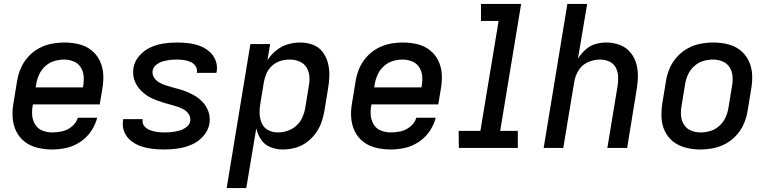

<svg xmlns="http://www.w3.org/2000/svg" viewBox="-20 -755 3928 980"><path d="M247 8Q284 8 320.5 -0.5Q357 -9 390 -31Q423 -53 445 -85.5Q467 -118 476 -154H377Q370 -129 347.5 -110Q325 -91 299 -85Q273 -79 248 -79Q221 -79 197.5 -88Q174 -97 160.5 -118Q147 -139 144.5 -164.5Q142 -190 147 -216L148 -222H489L502 -300Q509 -338 507 -375Q505 -412 489.5 -444.5Q474 -477 446 -499Q418 -521 382 -529.5Q346 -538 309 -538Q276 -538 242.5 -531.5Q209 -525 178 -508Q147 -491 123 -464Q99 -437 85.5 -405Q72 -373 67 -340L49 -230Q42 -192 44.5 -154.5Q47 -117 63 -84.5Q79 -52 107.5 -30.5Q136 -9 172.5 -0.5Q209 8 247 8ZM162 -309 165 -326Q169 -351 180 -375Q191 -399 211.5 -417.5Q232 -436 257 -443.5Q282 -451 307 -451Q333 -451 356 -441.5Q379 -432 392 -411.5Q405 -391 407 -365.5Q409 -340 404 -314L403 -309Z M819 8Q853 8 888 3Q923 -2 957.5 -16.5Q992 -31 1017.5 -60Q1043 -89 1049 -124Q1052 -143 1049.5 -161.5Q1047 -180 1039.5 -196.5Q1032 -213 1020.5 -227Q1009 -241 995 -252Q981 -263 965 -271.5Q949 -280 932 -287Q915 -294 897 -299Q879 -304 861 -309Q843 -314 825.5 -319.5Q808 -325 792.5 -334Q777 -343 766.5 -359Q756 -375 759 -394Q762 -412 778 -424.5Q794 -437 812 -442Q830 -447 847.5 -449Q865 -451 883 -451Q901 -451 918.5 -448.5Q936 -446 951.5 -439.5Q967 -433 977.5 -418.5Q988 -404 985 -386Q985 -385 985 -383H1084Q1085 -387 1086 -390Q1091 -420 1080 -447.5Q1069 -475 1047.5 -493Q1026 -511 999 -521Q972 -531 942.5 -534.5Q913 -538 883 -538Q849 -538 815 -533Q781 -528 748 -513Q715 -498 690.5 -469.5Q666 -441 661 -407Q658 -388 660.5 -369Q663 -350 671 -333.5Q679 -317 690 -303.5Q701 -290 715 -278.5Q729 -267 745 -258.5Q761 -250 778 -243.5Q795 -237 813 -231.5Q831 -226 848.5 -221.5Q866 -217 884 -211Q902 -205 917.5 -196.5Q933 -188 943.5 -172Q954 -156 951 -137Q948 -118 930.5 -105.5Q913 -93 894 -88Q875 -83 856.5 -81Q838 -79 819 -79Q800 -79 781.5 -81.5Q763 -84 746 -90.5Q729 -97 717 -111Q705 -125 708 -144V-147H609Q608 -143 608 -140Q603 -109 614.5 -81.5Q626 -54 649 -36Q672 -18 700 -8.5Q728 1 758 4.5Q788 8 819 8Z M1137 205H1237L1288 -100Q1295 -69 1312.5 -42.5Q1330 -16 1360 -4Q1390 8 1423 8Q1454 8 1485 0Q1516 -8 1543 -27Q1570 -46 1590 -73Q1610 -100 1620.5 -130Q1631 -160 1636 -190L1654 -300Q1660 -334 1661 -367.5Q1662 -401 1654 -432.5Q1646 -464 1627 -489.5Q1608 -515 1577.5 -526.5Q1547 -538 1513 -538Q1481 -538 1449.5 -529Q1418 -520 1390.5 -498Q1363 -476 1345 -448L1359 -530H1258ZM1397 -79Q1371 -79 1348.5 -91Q1326 -103 1316 -126Q1306 -149 1305 -175Q1304 -201 1309 -227L1327 -337Q1331 -360 1341 -382Q1351 -404 1370.5 -421Q1390 -438 1413 -444.5Q1436 -451 1459 -451Q1485 -451 1508 -441.5Q1531 -432 1544 -411.5Q1557 -391 1559 -365.5Q1561 -340 1556 -314L1538 -204Q1534 -180 1523.5 -156Q1513 -132 1492.5 -113.5Q1472 -95 1447 -87Q1422 -79 1397 -79Z M1975 8Q2012 8 2048.5 -0.5Q2085 -9 2118 -31Q2151 -53 2173 -85.5Q2195 -118 2204 -154H2105Q2098 -129 2075.5 -110Q2053 -91 2027 -85Q2001 -79 1976 -79Q1949 -79 1925.5 -88Q1902 -97 1888.5 -118Q1875 -139 1872.5 -164.5Q1870 -190 1875 -216L1876 -222H2217L2230 -300Q2237 -338 2235 -375Q2233 -412 2217.5 -444.5Q2202 -477 2174 -499Q2146 -521 2110 -529.5Q2074 -538 2037 -538Q2004 -538 1970.5 -531.5Q1937 -525 1906 -508Q1875 -491 1851 -464Q1827 -437 1813.5 -405Q1800 -373 1795 -340L1777 -230Q1770 -192 1772.5 -154.5Q1775 -117 1791 -84.5Q1807 -52 1835.5 -30.5Q1864 -9 1900.5 -0.5Q1937 8 1975 8ZM1890 -309 1893 -326Q1897 -351 1908 -375Q1919 -399 1939.5 -417.5Q1960 -436 1985 -443.5Q2010 -451 2035 -451Q2061 -451 2084 -441.5Q2107 -432 2120 -411.5Q2133 -391 2135 -365.5Q2137 -340 2132 -314L2131 -309Z M2322 0H2623V-87H2533L2640 -735H2435V-648H2525L2432 -87H2321Z M2755 0H2855L2911 -337Q2916 -368 2933.5 -396.5Q2951 -425 2981.5 -438Q3012 -451 3042 -451Q3068 -451 3090 -441Q3112 -431 3123 -410Q3134 -389 3135 -364Q3136 -339 3132 -314L3080 0H3181L3230 -300Q3236 -335 3236 -369.5Q3236 -404 3226 -435.5Q3216 -467 3194 -491.5Q3172 -516 3140 -527Q3108 -538 3074 -538Q3046 -538 3018.5 -530Q2991 -522 2968.5 -501.5Q2946 -481 2930 -456L2977 -735H2876Z M3554 8Q3587 8 3620.5 1.5Q3654 -5 3685 -22Q3716 -39 3740 -66Q3764 -93 3777.5 -125Q3791 -157 3796 -190L3814 -300Q3821 -338 3819 -375Q3817 -412 3801.5 -444.5Q3786 -477 3758 -499Q3730 -521 3694 -529.5Q3658 -538 3621 -538Q3588 -538 3554.5 -531.5Q3521 -525 3490 -508Q3459 -491 3435 -464Q3411 -437 3397.5 -405Q3384 -373 3379 -340L3361 -230Q3355 -192 3356.5 -155Q3358 -118 3373.5 -85.5Q3389 -53 3417 -31.5Q3445 -10 3481 -1Q3517 8 3554 8ZM3556 -79Q3530 -79 3507 -88.5Q3484 -98 3471 -119Q3458 -140 3456 -165Q3454 -190 3459 -216L3477 -326Q3481 -351 3492 -375Q3503 -399 3523.5 -417.5Q3544 -436 3569 -443.5Q3594 -451 3619 -451Q3645 -451 3668 -441.5Q3691 -432 3704 -411.5Q3717 -391 3719 -365.5Q3721 -340 3716 -314L3698 -204Q3694 -179 3683 -155Q3672 -131 3651.5 -112.5Q3631 -94 3606 -86.5Q3581 -79 3556 -79Z"/></svg>

Font: Iosevka Sparkle Medium Oblique
Style: Regular
Weight: 500
Italic angle: -9°
Designer: Belleve Invis
Foundry: Belleve Invis
Version: Version 4.5.0; ttfautohint (v1.8.3)